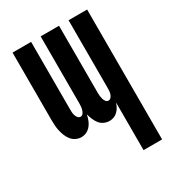

<svg xmlns="http://www.w3.org/2000/svg" viewBox="-178 -623 855 941"><g transform="rotate(-30 250.0 -152.5)"><path d="M356 215V-55Q352 -42 346 -31Q340 -20 330.5 -10.5Q321 -1 309 3.5Q297 8 284 8Q268 8 253 1Q238 -6 228.5 -18.5Q219 -31 213 -46Q207 -61 203 -76Q200 -61 194.5 -46Q189 -31 179 -18.5Q169 -6 155 1Q141 8 125 8Q109 8 94.5 1Q80 -6 70 -18.5Q60 -31 54 -46Q48 -61 44.5 -76.5Q41 -92 40 -107.5Q39 -123 39 -139V-520H144V-139Q144 -130 144.5 -121.5Q145 -113 147.5 -104.5Q150 -96 156 -88.5Q162 -81 171 -81Q180 -81 185.5 -88.5Q191 -96 193.5 -104.5Q196 -113 197 -121.5Q198 -130 198 -139V-520H302V-139Q302 -130 303 -121.5Q304 -113 306.5 -104.5Q309 -96 314.5 -88.5Q320 -81 329 -81Q338 -81 344 -88.5Q350 -96 352.5 -104.5Q355 -113 355.5 -121.5Q356 -130 356 -139V-520H461V215Z"/></g></svg>

Font: Iosevka Extrabold
Style: Regular
Weight: 800
Monospace: yes
Designer: Belleve Invis
Foundry: Belleve Invis
Version: Version 32.5.0; ttfautohint (v1.8.4)